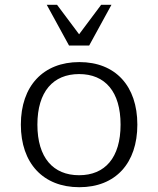

<svg xmlns="http://www.w3.org/2000/svg" viewBox="-20 -770 660 801"><path d="M136 -250C136 -388 202 -461 310 -461C419 -461 483 -387 483 -250C483 -112 418 -39 310 -39C202 -39 136 -112 136 -250ZM67 -250C67 -89 160 11 311 11C462 11 553 -89 553 -250C553 -411 462 -511 311 -511C160 -511 67 -411 67 -250ZM352 -580 445 -750H402L310 -627L218 -750H175L268 -580Z"/></svg>

Font: Perun Light
Style: Regular
Weight: 300
Foundry: Copyright (c) Stefan Peev, Context Ltd, 2016
Version: Version 1.089